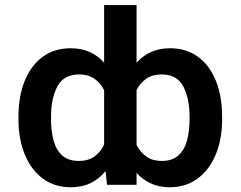

<svg xmlns="http://www.w3.org/2000/svg" viewBox="-20 -748 974 777"><path d="M878.9 -275.4V-265.6Q878.9 -185.1 853.3 -123Q827.6 -61 780 -25.6Q732.4 9.8 667 9.8Q624.5 9.8 591.1 -5.4Q557.6 -20.5 532.7 -48.3V0H413.1L407.2 -55.7Q381.8 -24.4 346.9 -7.3Q312 9.8 266.1 9.8Q200.7 9.8 153.3 -25.4Q106 -60.5 80.3 -122.8Q54.7 -185.1 54.7 -265.6V-275.4Q54.7 -358.9 80.3 -421.4Q106 -483.9 153.1 -518.3Q200.2 -552.7 265.6 -552.7Q309.1 -552.7 342.8 -537.6Q376.5 -522.5 401.4 -494.1V-727.5H532.7V-494.1Q557.6 -522.5 591.3 -537.6Q625 -552.7 668.5 -552.7Q733.9 -552.7 781 -518.3Q828.1 -483.9 853.5 -421.4Q878.9 -358.9 878.9 -275.4ZM186.5 -275.4V-265.6Q186.5 -218.8 196.5 -180.4Q206.5 -142.1 231.2 -119.4Q255.9 -96.7 299.3 -96.7Q336.4 -96.7 361.6 -114.3Q386.7 -131.8 401.4 -162.6V-382.8Q386.7 -412.6 361.6 -429.7Q336.4 -446.8 300.8 -446.8Q237.8 -446.8 212.2 -398.2Q186.5 -349.6 186.5 -275.4ZM747.1 -265.6V-275.4Q747.1 -349.6 721.7 -398.2Q696.3 -446.8 633.8 -446.8Q597.7 -446.8 572.8 -429.9Q547.9 -413.1 532.7 -383.8V-161.1Q547.9 -131.3 572.8 -114Q597.7 -96.7 634.8 -96.7Q677.7 -96.7 702.4 -119.4Q727.1 -142.1 737.1 -180.4Q747.1 -218.8 747.1 -265.6Z"/></svg>

Font: Inter-SemiBold
Style: Regular
Weight: 600
Designer: Rasmus Andersson
Foundry: rsms
Version: Version 4.000;git-a52131595